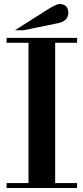

<svg xmlns="http://www.w3.org/2000/svg" viewBox="-20 -944 419 964"><path d="M13 -729V-754H367V-729H257V-25H367V0H13V-25H123V-729ZM98 -792H55L206 -888Q262 -924 279 -924Q300 -924 311.5 -912.5Q323 -901 323 -881Q323 -839 273 -828Z"/></svg>

Font: Libre Bodoni
Style: Regular
Weight: 400
Designer: Pablo Impallari, Rodrigo Fuenzalida
Foundry: Pablo Impallari, Rodrigo Fuenzalida
Version: Version 1.001